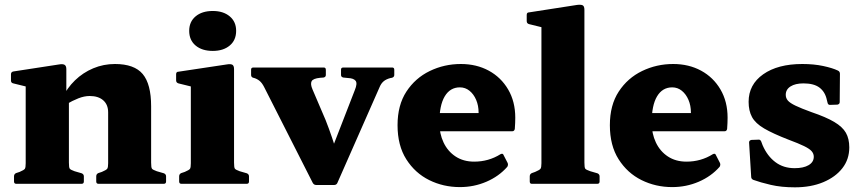

<svg xmlns="http://www.w3.org/2000/svg" viewBox="-20 -787 3693 822"><path d="M443 -306Q443 -339 422 -357.5Q401 -376 364 -376Q341 -376 315.5 -366Q290 -356 263 -340L246 -366Q267 -410 301 -443Q335 -476 379 -494.5Q423 -513 472 -513Q555 -513 591 -470Q627 -427 627 -332V0H443ZM90 0V-310H275V0ZM50 0Q40 0 40 -10V-32Q40 -42 49 -46L64 -51Q83 -59 86.5 -64.5Q90 -70 90 -88V-180H275V-91Q275 -70 278.5 -65Q282 -60 299 -54L330 -45Q339 -41 339 -32V-10Q339 0 329 0ZM402 0Q392 0 392 -10V-32Q392 -42 401 -46L416 -51Q435 -59 439 -64.5Q443 -70 443 -88V-180H627V-91Q627 -70 630.5 -65Q634 -60 651 -54L682 -45Q691 -41 691 -32V-10Q691 0 681 0ZM90 -310V-462L110 -412L37 -430Q27 -432 27 -442V-469Q27 -479 37 -481L232 -511Q249 -514 256.5 -509.5Q264 -505 264 -491V-375L275 -359V-310Z M797 0V-310H982V0ZM757 0Q747 0 747 -10V-32Q747 -42 756 -46L771 -51Q790 -59 793.5 -64.5Q797 -70 797 -88V-180H982V-91Q982 -70 985.5 -65Q989 -60 1006 -54L1037 -45Q1046 -41 1046 -32V-10Q1046 0 1036 0ZM797 -310V-462L817 -412L744 -430Q734 -433 734 -443V-469Q734 -480 744 -480L950 -511Q967 -514 974.5 -510Q982 -506 982 -491V-310ZM891 -569Q845 -569 817.5 -592Q790 -615 790 -655Q790 -694 817.5 -717Q845 -740 891 -740Q936 -740 963.5 -717Q991 -694 991 -655Q991 -615 963.5 -592Q936 -569 891 -569Z M1334 5Q1324 5 1319 -4L1111 -414Q1102 -432 1091 -441Q1080 -450 1065 -454H1064Q1055 -457 1055 -466V-489Q1055 -498 1065 -498H1366Q1375 -498 1375 -488V-466Q1375 -457 1365 -455L1351 -454Q1320 -451 1314 -439Q1308 -427 1318 -404L1374 -273Q1389 -235 1401.5 -198Q1414 -161 1426 -123L1360 -43L1499 -401Q1511 -430 1502.5 -441Q1494 -452 1470 -453L1450 -455Q1440 -457 1440 -466V-489Q1440 -498 1450 -498H1659Q1668 -498 1668 -488V-466Q1668 -457 1658 -454L1652 -453Q1633 -448 1622.5 -439Q1612 -430 1606 -416L1424 -3Q1420 5 1410 5Z M1949 14Q1878 14 1817.5 -16Q1757 -46 1719.5 -105Q1682 -164 1682 -251Q1682 -337 1720 -395Q1758 -453 1820 -483Q1882 -513 1953 -513Q2020 -513 2072.5 -484.5Q2125 -456 2155.5 -404Q2186 -352 2186 -283Q2186 -272 2185.5 -260.5Q2185 -249 2184 -235Q2182 -225 2173 -225H1850V-303H2057L2029 -290Q2029 -295 2029 -298Q2029 -301 2029 -305Q2029 -335 2018.5 -359.5Q2008 -384 1990 -398.5Q1972 -413 1949 -413Q1907 -413 1884 -374.5Q1861 -336 1861 -262Q1861 -215 1879 -177Q1897 -139 1930.5 -117Q1964 -95 2010 -95Q2072 -95 2123 -127Q2133 -132 2136 -123L2153 -90Q2157 -82 2152 -73Q2116 -32 2062.5 -9Q2009 14 1949 14Z M2298 0V-565H2482V0ZM2257 0Q2248 0 2248 -10V-32Q2248 -42 2257 -46L2271 -51Q2290 -59 2294 -64.5Q2298 -70 2298 -88V-180H2482V-91Q2482 -70 2485.5 -65Q2489 -60 2507 -54L2538 -45Q2547 -41 2547 -32V-10Q2547 0 2537 0ZM2298 -564V-716L2317 -666L2244 -684Q2235 -687 2235 -697V-723Q2235 -734 2245 -734L2451 -766Q2468 -768 2475 -764Q2482 -760 2482 -745V-564Z M2858 14Q2787 14 2726.5 -16Q2666 -46 2628.5 -105Q2591 -164 2591 -251Q2591 -337 2629 -395Q2667 -453 2729 -483Q2791 -513 2862 -513Q2929 -513 2981.5 -484.5Q3034 -456 3064.5 -404Q3095 -352 3095 -283Q3095 -272 3094.5 -260.5Q3094 -249 3093 -235Q3091 -225 3082 -225H2759V-303H2966L2938 -290Q2938 -295 2938 -298Q2938 -301 2938 -305Q2938 -335 2927.5 -359.5Q2917 -384 2899 -398.5Q2881 -413 2858 -413Q2816 -413 2793 -374.5Q2770 -336 2770 -262Q2770 -215 2788 -177Q2806 -139 2839.5 -117Q2873 -95 2919 -95Q2981 -95 3032 -127Q3042 -132 3045 -123L3062 -90Q3066 -82 3061 -73Q3025 -32 2971.5 -9Q2918 14 2858 14Z M3454 -307Q3516 -286 3551.5 -265Q3587 -244 3601.5 -218.5Q3616 -193 3616 -156Q3616 -105 3586.5 -67Q3557 -29 3504.5 -7Q3452 15 3383 15Q3325 15 3280 4.5Q3235 -6 3205 -17Q3196 -21 3196 -30L3187 -177Q3187 -186 3197 -188L3225 -189Q3235 -191 3239 -181L3245 -165Q3265 -119 3299.5 -93Q3334 -67 3382 -67Q3420 -67 3442 -80Q3464 -93 3464 -116Q3464 -129 3455 -139.5Q3446 -150 3422.5 -161.5Q3399 -173 3356 -189Q3289 -215 3251.5 -237Q3214 -259 3199.5 -286Q3185 -313 3185 -351Q3185 -425 3247.5 -469Q3310 -513 3415 -513Q3464 -513 3504 -504.5Q3544 -496 3567 -485Q3576 -481 3576 -471L3575 -350Q3575 -341 3565 -339L3535 -338Q3525 -337 3523 -347L3520 -359Q3513 -393 3489 -411.5Q3465 -430 3420 -430Q3385 -430 3364.5 -417Q3344 -404 3344 -381Q3344 -367 3353 -356.5Q3362 -346 3386 -334.5Q3410 -323 3454 -307Z"/></svg>

Font: Hahmlet ExtraBold
Style: Regular
Weight: 800
Designer: Minjoo Ham & Mark Frömberg
Foundry: hypertype
Version: Version 1.002